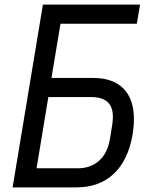

<svg xmlns="http://www.w3.org/2000/svg" viewBox="-20 -810 640 830"><path d="M165.5 -790H585.5L571.5 -707.5H241.5L202.5 -473H383Q468.5 -473 513.8 -427Q559 -381 559 -294.5Q559 -266 553.5 -230Q534.5 -118 472.2 -59Q410 0 310 0H34.5ZM455.5 -210.5 465 -269.5Q468 -289 468 -304.5Q468 -349 444 -369.8Q420 -390.5 373 -390.5H189L138 -82.5H316.5Q371.5 -82.5 408.2 -115Q445 -147.5 455.5 -210.5Z"/></svg>

Font: JuliaMono
Style: Italic
Weight: 400
Italic angle: -9°
Monospace: yes
Designer: cormullion
Foundry: corm
Version: Version 0.057; ttfautohint (v1.8.4)